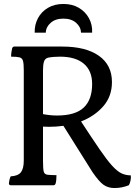

<svg xmlns="http://www.w3.org/2000/svg" viewBox="-20 -1015 681 969"><path d="M35 -80Q25 -80 25 -90Q25 -94 27.5 -106Q30 -118 34 -125Q71 -127 85.5 -145.5Q100 -164 100 -205V-660Q100 -694 96 -708Q92 -722 78.5 -725.5Q65 -729 36 -729Q36 -742 38 -753.5Q40 -765 41 -770Q44 -780 52 -780H294Q413 -780 479 -733.5Q545 -687 545 -601Q545 -529 501.5 -479Q458 -429 389 -402Q446 -315 483 -261Q520 -207 546 -178.5Q572 -150 593.5 -140Q615 -130 640 -130Q642 -118 638.5 -102.5Q635 -87 630 -80Q595 -66 558 -66Q526 -66 503 -82Q480 -98 447 -146L300 -380Q264 -375 227 -375Q212 -375 197 -376V-205Q197 -161 201 -148Q205 -135 220 -133Q228 -132 241.5 -131.5Q255 -131 265 -131Q265 -104 261 -90Q258 -80 250 -80ZM197 -439Q234 -432 268 -432Q360 -432 402.5 -472Q445 -512 445 -591Q445 -658 403 -693.5Q361 -729 283 -729Q248 -729 223 -724Q207 -720 202 -704Q197 -688 197 -660ZM445 -850H389Q388 -879 364 -900Q340 -921 300 -921Q260 -921 236 -900Q212 -879 211 -850H155Q154 -890 171.5 -923Q189 -956 222 -975.5Q255 -995 300 -995Q345 -995 378 -975.5Q411 -956 429 -923Q447 -890 445 -850Z"/></svg>

Font: Gowun Batang
Style: Bold
Weight: 700
Designer: Yanghee Ryu
Foundry: Yanghee Ryu
Version: Version 2.000